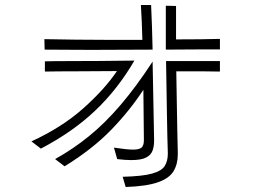

<svg xmlns="http://www.w3.org/2000/svg" viewBox="-20 -691 1040 770"><path d="M551 -531Q550 -569 548.5 -604.5Q547 -640 545 -671H586Q588 -631 589.5 -584Q591 -537 592 -492Q530 -492 467 -491.5Q404 -491 347 -491Q291 -491 242.5 -491.5Q194 -492 159 -492L158 -534Q207 -533 280.5 -532Q354 -531 438 -531ZM862 -493Q840 -493 803 -493Q766 -493 724.5 -492.5Q683 -492 645 -492V-668L686 -667V-533Q736 -533 781 -533.5Q826 -534 862 -535ZM106 -124Q228 -180 314 -256.5Q400 -333 449 -406Q367 -405 289 -405Q211 -405 160 -404V-445Q195 -446 251.5 -446Q308 -446 377 -446.5Q446 -447 519 -448Q452 -333 362 -247.5Q272 -162 144 -95ZM693 -71Q693 -33 676 -4.5Q659 24 613.5 40Q568 56 484 59L472 18Q552 16 590.5 5Q629 -6 641 -26Q653 -46 653 -74V-78Q651 -136 649.5 -230.5Q648 -325 646 -446H862V-404Q830 -405 788 -405Q746 -405 687 -405Q688 -345 689 -284.5Q690 -224 691 -171Q692 -118 693 -80ZM598 -126Q598 -105 592 -87.5Q586 -70 566.5 -59.5Q547 -49 506 -49Q494 -49 480 -50Q466 -51 450 -53L437 -99Q463 -95 482 -93Q501 -91 514 -91Q539 -91 548 -99.5Q557 -108 557 -128V-131L555 -331Q501 -248 426 -170.5Q351 -93 239 -24L201 -53Q273 -93 337 -145Q401 -197 463.5 -270Q526 -343 592 -444L598 -132Z"/></svg>

Font: Train One
Style: Regular
Weight: 400
Designer: Fontworks Inc.
Foundry: Fontworks Inc.
Version: Version 1.100